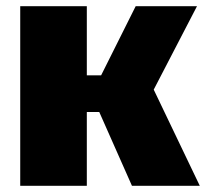

<svg xmlns="http://www.w3.org/2000/svg" viewBox="-20 -597 662 617"><path d="M613 -577H416L305 -355H259V-577H45V0H259V-237H299L404 0H622L474 -309Z"/></svg>

Font: Glow Sans SC Normal Heavy
Style: Regular
Weight: 900
Designer: Ryoko NISHIZUKA (kana, bopomofo & ideographs); Paul D. Hunt (Latin, Greek & Cyrillic); Sandoll Communications, Soo-young
Version: Version 0.93